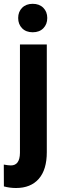

<svg xmlns="http://www.w3.org/2000/svg" viewBox="-46 -758 312 992"><path d="M68.1 -612.1Q47.9 -632.8 47.9 -665Q47.9 -697.3 68.4 -717.8Q88.9 -738.3 123 -738.3Q157.2 -738.3 177.7 -717.8Q198.2 -697.3 198.2 -665Q198.2 -632.8 178 -612.1Q157.7 -591.3 123 -591.3Q88.4 -591.3 68.1 -612.1ZM195.8 -528.3V28.3Q195.8 118.7 154.3 166Q112.8 213.4 36.6 213.4Q4.4 213.4 -25.9 205.1L-26.4 92.3Q-3.4 96.7 10.3 96.7Q56.2 96.7 57.1 32.2V-528.3Z"/></svg>

Font: RobotoCondensed-Bold
Style: Bold
Weight: 700
Designer: Google
Version: Version 2.001240; 2014